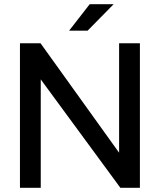

<svg xmlns="http://www.w3.org/2000/svg" viewBox="-20 -894 766 914"><path d="M173 -688 547 -167V-688H646V0H553L174 -516V0H75V-688ZM407 -874H521L397 -748H309Z"/></svg>

Font: Roundo Medium
Style: Regular
Weight: 500
Designer: Namrata Goyal (Gurmukhi), Shiva Nallaperumal (Latin)
Foundry: Indian Type Foundry
Version: Version 1.000;PS 1.0;hotconv 1.0.88;makeotf.lib2.5.647800